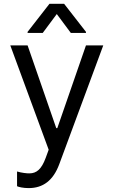

<svg xmlns="http://www.w3.org/2000/svg" viewBox="-20 -784 597 1009"><path d="M130.7 204.5C206.3 204.5 259.6 164.4 291.2 79.5L522.7 -545.5H431.8L281.2 -110.8H275.6L125 -545.5H34.1L235.8 2.8L220.2 45.5C197.8 106.5 171.5 126.8 134.9 127.1C121.8 127.5 93 124.3 69.6 117.2V194.6C78.1 198.9 102.3 204.5 130.7 204.5ZM125 -610.8H204.5L278.4 -710.2L352.3 -610.8H431.8V-616.5L316.8 -764.2H240.1L125 -616.5Z"/></svg>

Font: Margiela Sans
Style: Regular
Weight: 400
Designer: Stefan Endress, Andreas Faust
Version: Version 1.100;FEAKit 1.0